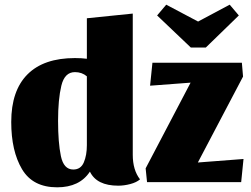

<svg xmlns="http://www.w3.org/2000/svg" viewBox="-20 -778 1073 820"><path d="M578 -12Q563 1 536.5 8Q510 15 485 15Q393 15 364 -45Q320 22 224 22Q120 22 74 -55.5Q28 -133 28 -257Q28 -391 97.5 -460.5Q167 -530 300 -530Q330 -530 351 -527V-700L547 -720V-117Q547 -52 578 -12ZM300 -470Q256 -470 242 -412Q228 -354 228 -262Q228 -169 240 -111.5Q252 -54 293 -54Q325 -54 338 -84.5Q351 -115 351 -158V-452Q330 -470 300 -470ZM1020 -99 1010 0H608L602 -59L794 -425L621 -412L631 -510H1013L1018 -451L825 -84ZM795 -575 651 -712 690 -758 826 -686 961 -758 1000 -712 859 -575Z"/></svg>

Font: Sansita ExtraBold
Style: Regular
Weight: 800
Designer: Pablo Cosgaya
Foundry: Omnibus-Type
Version: Version 1.006